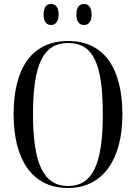

<svg xmlns="http://www.w3.org/2000/svg" viewBox="-20 -930 681 960"><path d="M400 -805C421 -805 438 -820 438 -857C438 -896 421 -910 400 -910C378 -910 362 -896 362 -857C362 -820 378 -805 400 -805ZM235 -805C256 -805 273 -820 273 -857C273 -896 256 -910 235 -910C214 -910 198 -896 198 -857C198 -820 214 -805 235 -805ZM320 10C494 10 592 -132 592 -358C592 -592 498 -725 321 -725C137 -725 48 -586 48 -359C48 -137 137 10 320 10ZM320 0C199 0 145 -110 145 -358C145 -610 197 -715 321 -715C447 -715 494 -610 494 -358C494 -107 442 0 320 0Z"/></svg>

Font: Noto Serif Display Condensed
Style: Regular
Weight: 400
Width: 3
Designer: Monotype Design Team
Foundry: Monotype Imaging Inc.
Version: Version 2.009